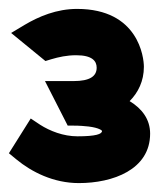

<svg xmlns="http://www.w3.org/2000/svg" viewBox="-21 -860 364 431"><path d="M-1 -516 16 -502C50 -474 99 -449 156 -449C232 -449 316 -479 316 -560C316 -592 298 -616 270 -633C289 -652 302 -678 302 -710C302 -731 290 -840 152 -840C106 -840 66 -823 34 -804L4 -786L81 -723L94 -727C111 -732 129 -736 150 -736C186 -736 196 -723 196 -708C196 -689 181 -678 144 -678H80L131 -578H144C158 -578 169 -577 178 -576C202 -573 208 -567 208 -566C208 -559 194 -554 153 -554C121 -554 91 -566 69 -580L48 -594Z"/></svg>

Font: Charger Pro
Style: UltraNar
Weight: 900
Designer: Jasper
Foundry: Cannot Into Space Fonts
Version: Version 1.09